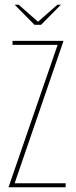

<svg xmlns="http://www.w3.org/2000/svg" viewBox="-20 -793 322 813"><path d="M42 -773H59L141 -701L223 -773H238L154 -688H126ZM16 0 224 -603H33V-620H249L42 -17H258V0Z"/></svg>

Font: Smooch Sans Thin Thin
Style: Regular
Weight: 250
Version: Version 1.010